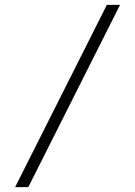

<svg xmlns="http://www.w3.org/2000/svg" viewBox="-20 -742 554 787"><path d="M418 -722H472L96 25H42Z"/></svg>

Font: Bai Jamjuree Light
Style: Regular
Weight: 300
Designer: Katatrad Aksorn Co.,Ltd.
Foundry: Cadson Demak Co.,Ltd.
Version: Version 1.000; ttfautohint (v1.6)